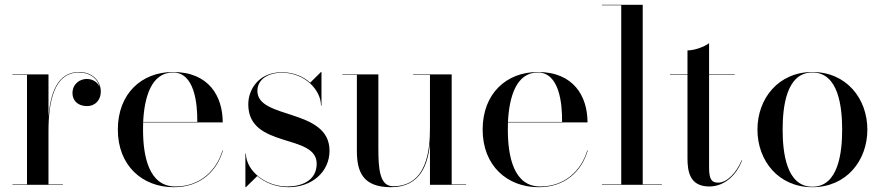

<svg xmlns="http://www.w3.org/2000/svg" viewBox="-20 -770 3680 800"><path d="M32 -2V0H242V-2H182V-223C182 -343.5 204 -468 309.5 -468C356 -468 387.5 -441.5 395.5 -407C387.5 -427 367 -441 341.5 -441C313 -441 282 -421 282 -381.5C282 -351.5 304 -328 342 -328C378.5 -328 400 -354.5 400 -388.5C400 -432.5 365 -470 309.5 -470C220.5 -470 189.5 -383.5 182 -281.5V-460H32V-458H92.5V-2Z M909 -143H907C882 -60 814.5 7 710.5 7C601.5 7 576 -116 576 -230C576 -240 576 -250 576.5 -260H908C908 -369 850 -470 701 -470C570 -470 471 -380 471 -230C471 -80 573 10 704 10C815 10 883 -56 909 -143ZM701 -468C790 -468 803 -340 802 -262H576.5C581.5 -366 611 -468 701 -468Z M1004.5 10 1052 -36.5C1085 -8 1131.5 10 1182 10C1279 10 1353 -53 1353 -142C1353 -320 1052.5 -271 1052.5 -391C1052.5 -440 1097.5 -467 1155.5 -467C1249.5 -467 1317.5 -395 1317.5 -330H1319.5V-470H1317.5L1272.5 -425.5C1243.5 -451.5 1203 -469 1154.5 -469C1059.5 -469 1014.5 -399 1014.5 -335C1014.5 -149 1299.5 -215 1299.5 -88C1299.5 -17 1236.5 7 1176.5 7C1089.5 7 1006.5 -55 1004.5 -130H1002.5V10Z M1862 -2V-460H1701.5V-458H1771.5V-237C1771.5 -148 1760.5 6 1617.5 6C1561.5 6 1556.5 -68 1556.5 -152V-460H1406.5V-458H1467V-141C1467 -54 1492 10 1609 10C1732.5 10 1763.5 -86 1771.5 -173V0H1922V-2Z M2429 -143H2427C2402 -60 2334.5 7 2230.5 7C2121.5 7 2096 -116 2096 -230C2096 -240 2096 -250 2096.5 -260H2428C2428 -369 2370 -470 2221 -470C2090 -470 1991 -380 1991 -230C1991 -80 2093 10 2224 10C2335 10 2403 -56 2429 -143ZM2221 -468C2310 -468 2323 -340 2322 -262H2096.5C2101.5 -366 2131 -468 2221 -468Z M2488 -2V0H2738V-2H2658V-750H2488V-748H2568.5V-2Z M3072 -102H3070C3050 -53 3010.5 -9 2972.5 -9C2945.5 -9 2934.5 -22 2934.5 -72V-458H3041.5V-460H2934.5V-590C2914.5 -575 2874.5 -560 2844.5 -560V-460H2771.5V-458H2844.5V-111C2844.5 -56 2853.5 7 2935.5 7C2996.5 7 3048 -38 3072 -102Z M3136 -230C3136 -100 3224 10 3365 10C3506 10 3594 -100 3594 -230C3594 -360 3506 -470 3365 -470C3224 -470 3136 -360 3136 -230ZM3241 -230C3241 -324 3256 -468 3365 -468C3474 -468 3489 -324 3489 -230C3489 -136 3474 8 3365 8C3256 8 3241 -136 3241 -230Z"/></svg>

Font: Bodoni* 96pt
Style: Regular
Weight: 400
Version: Version 2.3